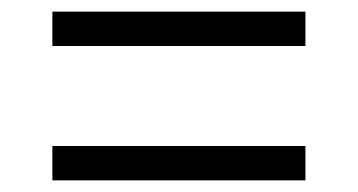

<svg xmlns="http://www.w3.org/2000/svg" viewBox="-20 -515 615 330"><path d="M70 -436V-495H505V-436ZM70 -205V-264H505V-205Z"/></svg>

Font: Belfius21
Style: Regular
Weight: 400
Designer: Montserrat's base design by Julieta Ulanovsky, modified by Coast SPRL for Belfius Bank NV.
Foundry: Montserrat's base design by Julieta Ulanovsky, modified by Coast SPRL for Belfius Bank NV.
Version: Version 2.000;FEAKit 1.0